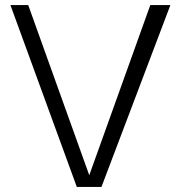

<svg xmlns="http://www.w3.org/2000/svg" viewBox="-20 -735 723 755"><path d="M650 -715 379 0H282L21 -715H91L331 -46L571 -715Z"/></svg>

Font: Afta sans
Style: Regular
Weight: 400
Designer: par.qink
Foundry: Oriol Esparraguera Font
Version: Version 1.000